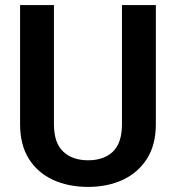

<svg xmlns="http://www.w3.org/2000/svg" viewBox="-20 -731 697 761"><path d="M463.4 -710.9H597.7V-238.8Q597.7 -157.2 562.5 -101.8Q527.3 -46.4 466.8 -18.3Q406.2 9.8 329.1 9.8Q251 9.8 189.9 -18.3Q128.9 -46.4 94.2 -101.8Q59.6 -157.2 59.6 -238.8V-710.9H193.8V-238.8Q193.8 -164.6 230.5 -130.1Q267.1 -95.7 329.1 -95.7Q392.1 -95.7 427.7 -130.1Q463.4 -164.6 463.4 -238.8Z"/></svg>

Font: Vazirmatn RD UI FD SemiBold
Style: Regular
Weight: 600
Designer: Saber Rastikerdar
Foundry: Saber Rastikerdar
Version: Version 33.003